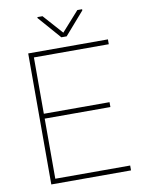

<svg xmlns="http://www.w3.org/2000/svg" viewBox="-96 -960 762 1026"><g transform="rotate(-10 284.5 -447.0)"><path d="M480.5 -352.5H124V-26.4H530.3V0H97.7V-710.9H530.3V-684.6H124V-378.9H480.5ZM301.8 -787.6 396.5 -893.6H422.4V-887.2L315.9 -765.1H287.1L179.7 -888.2V-893.6H207.5Z"/></g></svg>

Font: Roboto Thin
Style: Regular
Weight: 250
Designer: Google
Version: Version 2.134; 2016